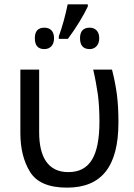

<svg xmlns="http://www.w3.org/2000/svg" viewBox="-20 -858 619 888"><path d="M290 9.8C447.8 9.8 527.8 -85.4 527.8 -292C527.8 -341.3 525.4 -384.8 520.5 -421.9C515.6 -458.5 508.3 -496.6 498 -536.1H411.1C420.4 -496.1 427.2 -458 432.6 -421.4C437.5 -384.8 439.9 -342.8 439.9 -295.9C439.9 -135.7 395 -62 295.9 -62C202.6 -62 161.1 -131.3 161.1 -246.1V-536.1H74.2V-243.2C74.2 -171.9 88.9 -111.8 118.7 -63.5C148.4 -14.6 205.6 9.8 290 9.8ZM293 -837.9C288.6 -815.4 282.2 -790 274.9 -762.2C267.1 -734.4 259.3 -710 252 -689.9V-678.2H293.9C311 -701.2 328.6 -726.6 345.7 -754.4C362.8 -782.2 376 -806.6 386.2 -828.1V-837.9ZM185.1 -730C155.8 -730 141.1 -713.9 141.1 -681.2C141.1 -647.5 155.8 -630.9 185.1 -630.9C210.4 -630.9 230 -647.5 230 -681.2C230 -715.8 210.4 -730 185.1 -730ZM395 -730C365.2 -730 350.1 -713.9 350.1 -681.2C350.1 -647.5 365.2 -630.9 395 -630.9C418 -630.9 439 -647.5 439 -681.2C439 -715.8 418 -730 395 -730Z"/></svg>

Font: Avrile Sans
Style: Regular
Weight: 400
Designer: Monotype Design Team, Google (font), Stefan Peev (BGR Cyrillic), Cristiano Sobral (main changes)
Foundry: The Avrile Sans Project Authors
Version: Version 3.110